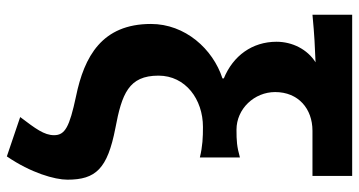

<svg xmlns="http://www.w3.org/2000/svg" viewBox="-264 -574 1049 561"><g transform="rotate(90 260.5 -293.5)"><path d="M437 211C485 141 505 71 505 34C505 -49 473 -83 355 -106C254 -125 201 -145 201 -232C201 -311 270 -362 351 -362C381 -362 407 -361 440 -353V-470C408 -461 391 -460 359 -460C298 -460 249 -512 249 -573C249 -641 298 -682 362 -682H494V-798H23V-682C86 -688 115 -689 162 -691C124 -667 102 -623 102 -577C102 -506 143 -450 209 -423V-419C123 -391 50 -310 50 -210C50 -67 145 -15 262 9C351 28 375 41 375 73C375 102 356 127 322 172Z"/></g></svg>

Font: Genne Gothic Bold
Style: Regular
Weight: 700
Designer: Ryoko NISHIZUKA (kana & ideographs); Paul D. Hunt (Latin, Greek & Cyrillic); Wenlong ZHANG (bopomofo); Sandoll Communica
Foundry: Adobe Systems Incorporated
Version: Version 1.004;PS 1.004;hotconv 16.6.51;makeotf.lib2.5.65220